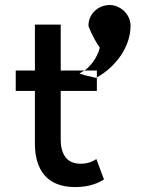

<svg xmlns="http://www.w3.org/2000/svg" viewBox="-20 -758 576 781"><path d="M511 -653C511 -570 454 -488 374 -443L371 -441C357 -445 341 -448 325 -452L303 -459L323 -471C340 -481 375 -518 386 -564C372 -584 354 -615 341 -649L340 -651V-653C339 -697 373 -732 416 -737C423 -738 429 -738 436 -737C477 -731 511 -696 511 -653ZM307 -92C252 -92 227 -130 227 -191V-388H374V-471H227V-658H122V-471H44V-388H122V-171C123 -73 166 3 286 3C347 3 384 -16 403 -28L372 -111C358 -101 337 -92 307 -92Z"/></svg>

Font: Bluebird
Style: Li
Weight: 300
Designer: Jasper
Foundry: Cannot Into Space Fonts
Version: Version 0.98